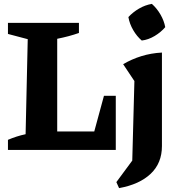

<svg xmlns="http://www.w3.org/2000/svg" viewBox="-20 -773 917 990"><path d="M516 -279H577V0H21V-52Q65 -71 112 -81L123 -571L21 -598V-655H387V-603Q336 -585 275 -573V-95H466ZM594 197 580 166 662 55 673 -355 615 -442Q659 -468 709 -483.5Q759 -499 815 -502V-20Q815 68 757 123Q699 178 594 197ZM763 -753Q789 -730 807.5 -698Q826 -666 832 -633Q810 -607 777.5 -587.5Q745 -568 711 -564Q686 -585 667 -617.5Q648 -650 642 -685Q665 -710 696.5 -728.5Q728 -747 763 -753Z"/></svg>

Font: Piazzolla
Style: Bold
Weight: 700
Designer: Juan Pablo del Peral
Foundry: Huerta Tipografica
Version: Version 1.330